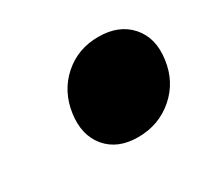

<svg xmlns="http://www.w3.org/2000/svg" viewBox="-62 -282 413 386"><g transform="rotate(-30 145.0 -89.5)"><path d="M74.2 -89.8Q81.1 -137.2 114.7 -167Q148.4 -196.8 195.8 -196.8Q243.7 -196.8 269.8 -167Q295.9 -137.2 289.1 -89.8Q282.7 -42 248 -12Q213.4 18.1 165 18.1Q117.7 18.1 92.5 -12Q67.4 -42 74.2 -89.8Z"/></g></svg>

Font: Trueno UltraBlack
Style: Italic
Weight: 950
Designer: Julieta Ulanovsky
Foundry: Julieta Ulanovsky
Version: Version 3.001b | FøM Fix